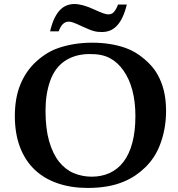

<svg xmlns="http://www.w3.org/2000/svg" viewBox="-20 -904 873 941"><path d="M52.7 -333.5Q52.7 -423.8 79.6 -489.3Q106.9 -556.2 157.2 -602.1Q209 -649.4 266.6 -668.9Q343.3 -694.8 431.6 -694.8Q520.5 -694.8 592.8 -669.9Q619.6 -660.6 643.1 -646.7Q666.5 -632.8 687.5 -614.7Q729.5 -579.1 750.5 -541.5Q772.5 -503.4 783.2 -459Q793.9 -414.6 793.9 -359.9Q793.9 -269 762.2 -189.5Q738.8 -130.4 693.6 -85.4Q648.4 -40.5 590.8 -15.6Q551.3 1.5 506.3 9.3Q461.4 17.1 410.2 17.1Q329.1 17.1 263.2 -5.4Q197.3 -27.8 150.6 -71.8Q104 -115.7 78.6 -181.4Q53.2 -247.1 52.7 -333.5ZM203.1 -362.3Q203.1 -273.4 220.9 -211.7Q238.8 -149.9 269.5 -111.3Q300.3 -72.8 341.6 -55.4Q382.8 -38.1 429.7 -38.1Q478 -38.1 517.6 -56.2Q557.1 -74.2 585.2 -110.8Q613.3 -147.5 628.4 -203.6Q643.6 -259.8 643.6 -335.9Q643.6 -405.3 628.7 -461.4Q613.8 -517.6 585.9 -557.1Q558.6 -597.2 520 -618.2Q481.9 -639.6 419.9 -639.2Q349.1 -639.2 298.3 -605.5Q248.5 -572.3 225.6 -506.8Q203.1 -442.9 203.1 -362.3ZM267.6 -750.5H225.6Q234.4 -788.6 246.8 -814.2Q259.3 -839.8 274.7 -855.5Q290 -871.1 307.9 -877.7Q325.7 -884.3 344.7 -884.3Q383.8 -884.3 441.9 -857.4Q457 -850.6 467.8 -845.9Q478.5 -841.3 486.6 -838.6Q494.6 -835.9 500.5 -834.7Q506.3 -833.5 511.2 -833.5Q527.8 -833.5 538.3 -845.2Q548.8 -856.9 558.6 -881.8H601.6Q592.3 -844.2 579.8 -818.4Q567.4 -792.5 551.8 -776.6Q536.1 -760.7 518.1 -753.9Q500 -747.1 480 -747.1Q468.8 -747.1 459.2 -748Q449.7 -749 439 -752Q428.2 -754.9 415.3 -760.3Q402.3 -765.6 384.3 -773.9Q365.7 -782.7 354.5 -787.4Q343.3 -792 336.2 -794.4Q329.1 -796.9 324.7 -797.4Q320.3 -797.9 315.9 -797.9Q301.8 -797.9 289.6 -787.4Q277.3 -776.9 267.6 -750.5Z"/></svg>

Font: XB Kayhan
Style: Bold
Weight: 700
Designer: Behnam
Foundry: Irmug
Version: Version 7.300 2009